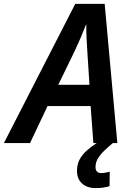

<svg xmlns="http://www.w3.org/2000/svg" viewBox="-76 -734 676 985"><path d="M-56 0 310 -714H461L526 0H403L389 -190H168L78 0ZM223 -299H383L372 -470Q370 -502 368 -538.5Q366 -575 367 -607H365Q353 -576 339 -543Q325 -510 308 -474ZM416 231Q371 231 345 207.5Q319 184 319 143Q319 110 332 85Q345 60 368 39.5Q391 19 420 0H503Q482 17 461.5 36.5Q441 56 427.5 77Q414 98 414 124Q414 138 421.5 146Q429 154 442 154Q454 154 464.5 152Q475 150 487 147L486 221Q470 226 453 228.5Q436 231 416 231Z"/></svg>

Font: Noto Sans Display SemiBold
Style: Italic
Weight: 600
Italic angle: -12°
Designer: Monotype Design Team
Foundry: Monotype Imaging Inc.
Version: Version 2.003